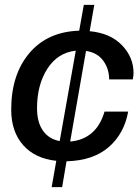

<svg xmlns="http://www.w3.org/2000/svg" viewBox="-20 -652 574 788"><path d="M235 116H192L211 8Q124 -1 75 -56.5Q26 -112 26 -202Q26 -346 100.5 -434Q175 -522 305 -526L324 -632H367L348 -524Q433 -516 480.5 -466.5Q528 -417 528 -353Q528 -341 525 -326H428Q428 -369 404 -402.5Q380 -436 333 -443L268 -71Q376 -81 409 -194H506Q490 -104 426.5 -48.5Q363 7 253 10ZM132 -208Q132 -150 156.5 -115.5Q181 -81 225 -73L291 -444Q217 -436 174.5 -370Q132 -304 132 -208Z"/></svg>

Font: Creato Display Medium
Style: Italic
Weight: 500
Italic angle: -10°
Version: Version 1.000